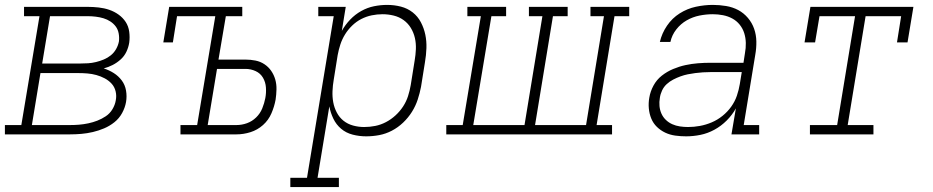

<svg xmlns="http://www.w3.org/2000/svg" viewBox="-35 -548 3805 783"><path d="M-15 0V-38H52L126 -482H63V-520H323Q345 -520 367.5 -517.5Q390 -515 410.5 -508Q431 -501 448.5 -488.5Q466 -476 477.5 -458.5Q489 -441 492 -418.5Q495 -396 492 -374Q489 -355 480.5 -337Q472 -319 457 -305.5Q442 -292 424.5 -283Q407 -274 388 -269Q410 -262 429 -250Q448 -238 461.5 -220Q475 -202 479 -178.5Q483 -155 479 -132Q475 -109 463 -87Q451 -65 431.5 -49.5Q412 -34 389.5 -24.5Q367 -15 343.5 -9.5Q320 -4 296.5 -2Q273 0 250 0ZM137 -289H293Q309 -289 324.5 -290Q340 -291 356.5 -295Q373 -299 388.5 -305.5Q404 -312 417 -322.5Q430 -333 438.5 -348Q447 -363 450 -379Q452 -395 449 -411.5Q446 -428 437 -440Q428 -452 415 -460.5Q402 -469 387 -473.5Q372 -478 355.5 -480Q339 -482 323 -482H169ZM250 -38Q269 -38 287.5 -39.5Q306 -41 325 -45Q344 -49 362 -56Q380 -63 396.5 -74Q413 -85 423.5 -102.5Q434 -120 437 -138Q441 -157 436.5 -175.5Q432 -194 420 -207Q408 -220 392 -228.5Q376 -237 358 -242Q340 -247 321 -248.5Q302 -250 283 -250H130L95 -38Z M701 0V-38H769L843 -482H687L670 -375H631L655 -520H953V-482H886L856 -305H966Q987 -305 1007 -301Q1027 -297 1043.5 -286Q1060 -275 1071 -259Q1082 -243 1087.5 -224Q1093 -205 1092.5 -183.5Q1092 -162 1089 -142Q1084 -114 1072 -86Q1060 -58 1037.5 -38Q1015 -18 986.5 -9Q958 0 929 0ZM812 -38H929Q951 -38 972 -45.5Q993 -53 1009.5 -69Q1026 -85 1034.5 -106Q1043 -127 1047 -148Q1051 -169 1049.5 -191Q1048 -213 1037.5 -231Q1027 -249 1007.5 -258Q988 -267 966 -267H850Z M1149 215V177H1217L1326 -482H1263V-520H1375L1359 -422Q1373 -447 1393 -468Q1413 -489 1438 -503Q1463 -517 1490 -522.5Q1517 -528 1544 -528Q1544 -528 1544 -528Q1544 -528 1544 -528Q1573 -528 1600 -521Q1627 -514 1648 -497.5Q1669 -481 1681.5 -457Q1694 -433 1699.5 -406.5Q1705 -380 1704 -351.5Q1703 -323 1698 -294L1682 -194Q1677 -168 1668.5 -142Q1660 -116 1645 -92Q1630 -68 1609 -48Q1588 -28 1563 -15Q1538 -2 1511.5 3Q1485 8 1458 8Q1430 8 1403 1Q1376 -6 1356 -23Q1336 -40 1324.5 -64Q1313 -88 1308 -114L1260 177H1347V215ZM1450 -30Q1473 -30 1495.5 -34.5Q1518 -39 1539 -50Q1560 -61 1578 -77.5Q1596 -94 1609 -114Q1622 -134 1629 -156Q1636 -178 1640 -201L1656 -301Q1660 -324 1661 -347.5Q1662 -371 1657 -393Q1652 -415 1640.5 -434Q1629 -453 1611 -466Q1593 -479 1570.5 -484.5Q1548 -490 1525 -490Q1503 -490 1481 -485.5Q1459 -481 1438.5 -470.5Q1418 -460 1401 -443.5Q1384 -427 1372 -407.5Q1360 -388 1353 -366.5Q1346 -345 1342 -323L1326 -223Q1322 -200 1321 -176.5Q1320 -153 1324 -131Q1328 -109 1338.5 -89Q1349 -69 1366 -55.5Q1383 -42 1405 -36Q1427 -30 1450 -30Z M1785 0V-38H1852L1926 -482H1871V-520H2029V-482H1969L1895 -38H2104L2177 -482H2122V-520H2280V-482H2220L2147 -38H2355L2428 -482H2373V-520H2531V-482H2471L2398 -38H2461V0Z M2763 8Q2741 8 2719 5Q2697 2 2678 -7Q2659 -16 2644 -30.5Q2629 -45 2621 -64.5Q2613 -84 2611 -106Q2609 -128 2613 -150Q2617 -175 2630 -199Q2643 -223 2664 -239.5Q2685 -256 2710 -266.5Q2735 -277 2760.5 -282.5Q2786 -288 2811.5 -290Q2837 -292 2862 -292H2997L3003 -331Q3007 -352 3006.5 -373Q3006 -394 3000 -413Q2994 -432 2981.5 -447.5Q2969 -463 2951.5 -472.5Q2934 -482 2913.5 -486Q2893 -490 2872 -490Q2845 -490 2817.5 -484.5Q2790 -479 2765.5 -465Q2741 -451 2723 -428Q2705 -405 2699 -377H2656Q2664 -412 2685 -443Q2706 -474 2737 -493.5Q2768 -513 2803 -520.5Q2838 -528 2872 -528Q2899 -528 2926 -523.5Q2953 -519 2975.5 -507Q2998 -495 3015 -475Q3032 -455 3040.5 -430.5Q3049 -406 3049.5 -379Q3050 -352 3045 -324L2998 -38H3061V0H2948L2966 -106Q2951 -79 2928.5 -56.5Q2906 -34 2878.5 -19Q2851 -4 2821.5 2Q2792 8 2763 8ZM2771 -30Q2795 -30 2819.5 -34.5Q2844 -39 2867.5 -49Q2891 -59 2911.5 -75.5Q2932 -92 2947 -113Q2962 -134 2970 -157.5Q2978 -181 2982 -205L2990 -254H2862Q2847 -254 2831.5 -253Q2816 -252 2800.5 -250Q2785 -248 2770 -245Q2755 -242 2740 -236.5Q2725 -231 2710.5 -223.5Q2696 -216 2684 -205Q2672 -194 2665 -179Q2658 -164 2656 -149Q2653 -132 2654.5 -115.5Q2656 -99 2662.5 -84.5Q2669 -70 2680.5 -59Q2692 -48 2706.5 -41.5Q2721 -35 2737.5 -32.5Q2754 -30 2771 -30Z M3268 0V-38H3379L3452 -482H3307L3289 -375H3246L3270 -520H3690L3666 -375H3623L3640 -482H3495L3422 -38H3527V0Z"/></svg>

Font: Iosevka Etoile XLtObl
Style: Regular
Weight: 200
Italic angle: -9°
Designer: Belleve Invis
Foundry: Belleve Invis
Version: Version 15.5.2; ttfautohint (v1.8.4)